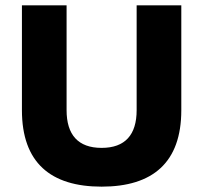

<svg xmlns="http://www.w3.org/2000/svg" viewBox="-20 -688 760 718"><path d="M360 10C551 10 658 -80 658 -276V-668H491V-276C491 -184 448 -135 360 -135C272 -135 229 -184 229 -276V-668H62V-276C62 -80 169 10 360 10Z"/></svg>

Font: Gantari ExtraBold
Style: Regular
Weight: 800
Designer: Anugrah Pasau
Foundry: Lafontype
Version: Version 1.000